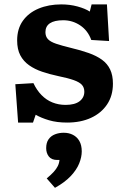

<svg xmlns="http://www.w3.org/2000/svg" viewBox="-20 -558 589 896"><path d="M64.5 14 51.5 -165 136 -170Q151.5 -137 173.8 -114.3Q196 -91.5 224.5 -80Q253 -68.5 286 -68.5Q329 -68.5 351.3 -85.5Q373.5 -102.5 373.5 -130Q373.5 -149.5 362.3 -162Q351 -174.5 324.5 -184Q298 -193.5 251.5 -203Q211.5 -211.5 176.8 -223.2Q142 -235 115.8 -253.5Q89.5 -272 74.7 -300Q60 -328 60 -369.5Q60 -423.5 86.7 -461Q113.5 -498.5 160.3 -518Q207 -537.5 266 -537.5Q306 -537.5 341.8 -527.8Q377.5 -518 399 -504L407.5 -537.5H479L489 -366.5L406 -371.5Q390 -415.5 354.3 -439.5Q318.5 -463.5 275 -463.5Q234 -463.5 213 -449.5Q192 -435.5 192 -408Q192 -388 203.5 -375.5Q215 -363 241.5 -354Q268 -345 311 -334.5Q357.5 -323.5 394 -310.5Q430.5 -297.5 455.8 -279.3Q481 -261 494 -233.8Q507 -206.5 507 -167.5Q507 -111.5 479.8 -70.8Q452.5 -30 404.5 -8Q356.5 14 293.5 14Q245 14 208.8 3.2Q172.5 -7.5 146.5 -22.5L134 14ZM236.5 318.5 198 274.5Q218 258 230.5 244.3Q243 230.5 249.8 216.8Q256.5 203 257.5 188.5H247Q220.5 188.5 208 172.5Q195.5 156.5 195.5 133.5Q195.5 107.5 206.8 91.8Q218 76 236.8 68.8Q255.5 61.5 277.5 61.5Q301.5 61.5 320.5 71.3Q339.5 81 350.5 100.3Q361.5 119.5 361.5 148.5Q361.5 175 349.5 204.8Q337.5 234.5 310 263.8Q282.5 293 236.5 318.5Z"/></svg>

Font: Literata Variable Black
Style: Regular
Weight: 900
Designer: Latin by Veronika Burian and Jose Scaglione. Greek by Irene Vlachou. Cyrillic by Vera Evstafieva.
Foundry: TypeTogether
Version: Version 3.021